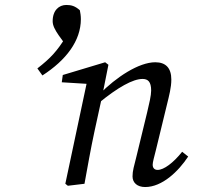

<svg xmlns="http://www.w3.org/2000/svg" viewBox="-20 -737 811 770"><path d="M511.5 -29.5C511.5 -4.1 530.7 13.1 562.1 13.1C630.6 13.1 695.7 -50 734.7 -109.2L710.5 -128.3C674.6 -83.4 637 -55.6 612.2 -55.6C600.2 -55.6 592.3 -62.6 592.3 -76.5C592.3 -86.5 598.2 -107.3 605.2 -135.1L650.2 -320.2C658.2 -353.2 667.1 -386.1 667.1 -417.9C667.1 -464.2 644.8 -487.3 602.8 -487.3C536.7 -487.3 445.9 -427.6 378.7 -359.2L373.8 -322C453.1 -387.6 513.6 -420.4 551.5 -420.4C573.3 -420.4 586.2 -409.4 586.2 -373.8C586.2 -353.9 578.3 -321 570.3 -287.1L527.5 -110.8C517.5 -70.1 511.5 -52.7 511.5 -29.5ZM318.8 0C331.8 -71 343.8 -140.1 358.9 -210.1L389.9 -352.2L414.8 -477.2L401.7 -487.3L231.8 -436.2L227.7 -407L347.9 -399.6L329.9 -414L242 -0.1L252.1 8L318.8 0ZM246 -717.1C216.6 -717.1 191.2 -695.8 191.2 -651.8C191.2 -634.6 200.3 -617.5 215.3 -595.6L245.8 -553.4L246.3 -592.3C209.3 -532.2 183 -503.8 129.9 -462.6L150.1 -434.4C244.9 -495.5 304.3 -573.1 304.3 -660.4C304.3 -673.6 302.3 -685.7 300.2 -695.9C281.3 -712.8 266.2 -717.1 246 -717.1Z"/></svg>

Font: Source Serif Variable
Style: Italic
Weight: 389
Italic angle: -12°
Designer: Frank Grießhammer
Foundry: Adobe Systems Incorporated
Version: Version 3.001;hotconv 1.0.111;makeotfexe 2.5.65597